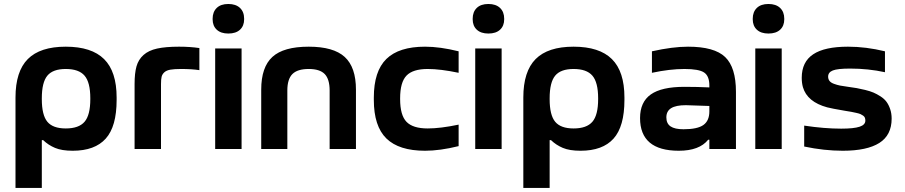

<svg xmlns="http://www.w3.org/2000/svg" viewBox="-20 -741 4501 955"><path d="M560.1 -244.1Q560.1 -111.8 505.9 -51.5Q451.7 8.8 341.8 8.8Q287.1 8.8 253.7 -5.4Q220.2 -19.5 194.8 -43.9H188V193.8H57.1V-255.9Q57.1 -385.7 118.4 -447.3Q179.7 -508.8 307.1 -508.8Q435.5 -508.8 497.8 -447Q560.1 -385.3 560.1 -255.9ZM188 -248Q188 -168.5 215.6 -135.3Q243.2 -102.1 307.1 -102.1Q372.1 -102.1 400.6 -135.3Q429.2 -168.5 429.2 -248V-252Q429.2 -331.5 400.6 -364.7Q372.1 -397.9 307.1 -397.9Q243.2 -397.9 215.6 -364.7Q188 -331.5 188 -252Z M880.9 -397.9Q847.2 -397.9 827.6 -394.5Q808.1 -391.1 797.6 -381.6Q787.1 -372.1 783.9 -359.4Q780.8 -346.7 780.8 -323.2V0H649.4V-323.2Q649.4 -377 658.9 -410.9Q668.5 -444.8 693.8 -467.5Q719.2 -490.2 761.5 -499.5Q803.7 -508.8 870.6 -508.8Q925.3 -508.8 971.7 -502V-392.1Q933.1 -397.9 880.9 -397.9Z M1050.3 -500H1181.6V0H1050.3ZM1037.6 -645V-647.9Q1037.6 -681.6 1057.9 -701.4Q1078.1 -721.2 1115.7 -721.2Q1152.8 -721.2 1173.6 -701.7Q1194.3 -682.1 1194.3 -647.9V-645Q1194.3 -612.3 1173.8 -593.3Q1153.3 -574.2 1115.7 -574.2Q1078.6 -574.2 1058.1 -593.3Q1037.6 -612.3 1037.6 -645Z M1279.3 -294.9Q1279.3 -407.2 1335 -458Q1390.6 -508.8 1515.6 -508.8Q1638.7 -508.8 1694.6 -457.8Q1750.5 -406.7 1750.5 -294.9V0H1619.6V-291Q1619.6 -347.2 1595.2 -372.6Q1570.8 -397.9 1515.6 -397.9Q1459.5 -397.9 1434.3 -372.6Q1409.2 -347.2 1409.2 -291V0H1279.3Z M1839.4 -255.9Q1839.4 -386.7 1901.9 -447.8Q1964.4 -508.8 2094.2 -508.8Q2168.5 -508.8 2261.2 -485.8V-378.9Q2170.4 -397.9 2107.4 -397.9Q2033.7 -397.9 2002 -365Q1970.2 -332 1970.2 -252V-248Q1970.2 -168 2002 -135Q2033.7 -102.1 2107.4 -102.1Q2170.4 -102.1 2261.2 -121.1V-14.2Q2168.5 8.8 2094.2 8.8Q1964.4 8.8 1901.9 -52.2Q1839.4 -113.3 1839.4 -244.1Z M2343.8 -500H2475.1V0H2343.8ZM2331.1 -645V-647.9Q2331.1 -681.6 2351.3 -701.4Q2371.6 -721.2 2409.2 -721.2Q2446.3 -721.2 2467 -701.7Q2487.8 -682.1 2487.8 -647.9V-645Q2487.8 -612.3 2467.3 -593.3Q2446.8 -574.2 2409.2 -574.2Q2372.1 -574.2 2351.6 -593.3Q2331.1 -612.3 2331.1 -645Z M3085.9 -244.1Q3085.9 -111.8 3031.7 -51.5Q2977.5 8.8 2867.7 8.8Q2813 8.8 2779.5 -5.4Q2746.1 -19.5 2720.7 -43.9H2713.9V193.8H2583V-255.9Q2583 -385.7 2644.3 -447.3Q2705.6 -508.8 2833 -508.8Q2961.4 -508.8 3023.7 -447Q3085.9 -385.3 3085.9 -255.9ZM2713.9 -248Q2713.9 -168.5 2741.5 -135.3Q2769 -102.1 2833 -102.1Q2897.9 -102.1 2926.5 -135.3Q2955.1 -168.5 2955.1 -248V-252Q2955.1 -331.5 2926.5 -364.7Q2897.9 -397.9 2833 -397.9Q2769 -397.9 2741.5 -364.7Q2713.9 -331.5 2713.9 -252Z M3402.3 -508.8Q3533.2 -508.8 3586.9 -457.3Q3640.6 -405.8 3640.6 -284.2V0H3508.3V-45.9H3502.4Q3458.5 8.8 3356.4 8.8Q3163.6 8.8 3163.6 -153.8Q3163.6 -233.4 3217 -271.2Q3270.5 -309.1 3384.3 -309.1Q3449.2 -309.1 3508.3 -306.2V-315.9Q3508.3 -362.8 3482.2 -380.4Q3456.1 -397.9 3384.3 -397.9Q3312 -397.9 3222.7 -378.9V-485.8Q3325.7 -508.8 3402.3 -508.8ZM3379.4 -98.1Q3449.2 -98.1 3478.8 -119.4Q3508.3 -140.6 3508.3 -187V-213.9Q3410.6 -217.8 3391.6 -217.8Q3341.8 -217.8 3318.1 -202.9Q3294.4 -188 3294.4 -157.2Q3294.4 -126.5 3315.4 -112.3Q3336.4 -98.1 3379.4 -98.1Z M3736.8 -500H3868.2V0H3736.8ZM3724.1 -645V-647.9Q3724.1 -681.6 3744.4 -701.4Q3764.6 -721.2 3802.2 -721.2Q3839.4 -721.2 3860.1 -701.7Q3880.9 -682.1 3880.9 -647.9V-645Q3880.9 -612.3 3860.4 -593.3Q3839.8 -574.2 3802.2 -574.2Q3765.1 -574.2 3744.6 -593.3Q3724.1 -612.3 3724.1 -645Z M4183.1 -189.9Q4113.8 -201.7 4094.7 -207Q3995.1 -233.9 3973.6 -307.6Q3967.8 -328.6 3967.8 -354Q3967.8 -433.1 4024.7 -470.9Q4081.5 -508.8 4197.8 -508.8Q4287.6 -508.8 4381.8 -485.8V-381.8Q4298.3 -399.9 4209 -399.9Q4146 -399.9 4122.6 -390.6Q4099.1 -381.3 4099.1 -359.9Q4099.1 -347.2 4106 -338.4Q4112.8 -329.6 4128.2 -324Q4143.6 -318.4 4158.4 -315.4Q4173.3 -312.5 4198.7 -309.1Q4224.6 -305.7 4241.5 -302.7Q4258.3 -299.8 4283.2 -293.7Q4308.1 -287.6 4324.7 -280.5Q4341.3 -273.4 4359.9 -261.5Q4378.4 -249.5 4389.4 -234.6Q4400.4 -219.7 4407.7 -198.2Q4415 -176.8 4415 -150.9Q4415 -68.8 4353.8 -30Q4292.5 8.8 4171.9 8.8Q4079.1 8.8 3980 -12.2V-116.2Q4080.6 -101.1 4164.1 -101.1Q4226.6 -101.1 4255.4 -110.6Q4284.2 -120.1 4284.2 -141.1Q4284.2 -148.9 4282 -155Q4279.8 -161.1 4273.2 -165.8Q4266.6 -170.4 4260.3 -173.3Q4253.9 -176.3 4239.7 -179.4Q4225.6 -182.6 4215.1 -184.6Q4204.6 -186.5 4183.1 -189.9Z"/></svg>

Font: LT Wave Text Bold
Style: Regular
Weight: 700
Designer: Daniel Lyons
Version: Version 2.5 (Glyphs App)